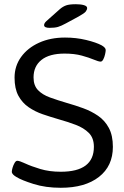

<svg xmlns="http://www.w3.org/2000/svg" viewBox="-20 -884 590 910"><path d="M268 6Q196 6 139 -12Q82 -30 58 -45Q49 -50 42.5 -56.5Q36 -63 36 -70Q36 -77 39.5 -89Q43 -101 49 -111.5Q55 -122 62 -122Q72 -122 100 -109Q128 -96 171 -83Q214 -70 268 -70Q425 -70 425 -188Q425 -230 401 -254Q377 -278 338.5 -292.5Q300 -307 257 -319Q219 -330 182.5 -342.5Q146 -355 115.5 -376Q85 -397 67 -430.5Q49 -464 49 -516Q49 -571 80 -614Q111 -657 165 -681.5Q219 -706 288 -706Q341 -706 388.5 -694.5Q436 -683 462 -669Q481 -658 481 -647Q481 -640 478 -626.5Q475 -613 469.5 -602.5Q464 -592 457 -592Q447 -592 424.5 -601.5Q402 -611 367.5 -620.5Q333 -630 286 -630Q214 -630 176.5 -600Q139 -570 139 -517Q139 -479 160 -457Q181 -435 217 -422Q253 -409 297 -396Q336 -385 374.5 -371Q413 -357 445 -335Q477 -313 496 -277.5Q515 -242 515 -188Q515 -97 449 -45.5Q383 6 268 6ZM215 -752Q189 -752 189 -765Q189 -774 200 -784L264 -841Q278 -853 293.5 -858.5Q309 -864 340 -864Q363 -864 378 -859.5Q393 -855 393 -846Q393 -838 386.5 -829.5Q380 -821 353 -806L292 -773Q270 -761 255 -756.5Q240 -752 215 -752Z"/></svg>

Font: Asap Semi Expanded
Style: Regular
Weight: 400
Width: 6
Designer: Pablo Cosgaya
Foundry: Omnibus-Type
Version: Version 3.001; ttfautohint (v1.8.4.7-5d5b)